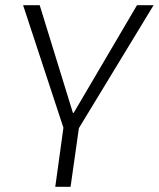

<svg xmlns="http://www.w3.org/2000/svg" viewBox="-20 -720 612 740"><path d="M69 -700H133L261 -285H264L508 -700H572L284 -226H225ZM229 -261H289L252 0H193Z"/></svg>

Font: Pathway Extreme 28pt ExtraLight
Style: Italic
Weight: 250
Italic angle: -8°
Designer: Eduardo Rodriguez Tunni
Foundry: Eduardo Rodriguez Tunni
Version: Version 1.001;gftools[0.9.26]